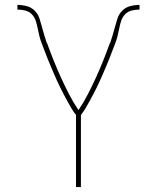

<svg xmlns="http://www.w3.org/2000/svg" viewBox="-20 -763 640 783"><path d="M290 0V-294Q280 -307 271.5 -321Q263 -335 255.5 -349Q248 -363 240.5 -377Q233 -391 226 -405.5Q219 -420 212 -435Q205 -450 199 -464.5Q193 -479 186.5 -494Q180 -509 174 -524Q168 -539 162.5 -554Q157 -569 151 -584Q145 -599 141 -614.5Q137 -630 134 -646Q131 -662 126 -677.5Q121 -693 110 -704.5Q99 -716 83 -720Q67 -724 51 -724V-743Q70 -743 89 -738Q108 -733 121.5 -719.5Q135 -706 141 -687.5Q147 -669 152 -650Q156 -634 161 -618Q166 -602 171 -587H172Q185 -551 199 -516Q213 -481 228.5 -447Q244 -413 261.5 -379Q279 -345 300 -314Q321 -345 338.5 -379Q356 -413 371.5 -447Q387 -481 401 -516Q415 -551 428 -587H429Q434 -602 439 -618Q444 -634 448 -650Q453 -669 459 -687.5Q465 -706 478.5 -719.5Q492 -733 511 -738Q530 -743 549 -743V-724Q533 -724 517 -720Q501 -716 490 -704.5Q479 -693 474 -677.5Q469 -662 466 -646Q463 -630 459 -614.5Q455 -599 449 -584Q443 -569 437.5 -554Q432 -539 426 -524Q420 -509 413.5 -494Q407 -479 401 -464.5Q395 -450 388 -435Q381 -420 374 -405.5Q367 -391 359.5 -377Q352 -363 344.5 -349Q337 -335 328.5 -321Q320 -307 310 -294V0Z"/></svg>

Font: Iosevka Thin Extended
Style: Regular
Weight: 100
Width: 7
Monospace: yes
Designer: Belleve Invis
Foundry: Belleve Invis
Version: Version 32.5.0; ttfautohint (v1.8.4)